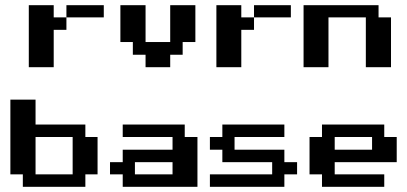

<svg xmlns="http://www.w3.org/2000/svg" viewBox="-20 -720 1569 740"><path d="M187 -700H91V-461H187V-605H236V-653H187ZM236 -700V-653H380V-700ZM636 -461V-509H684V-558H733V-700H636V-558H541V-700H444V-558H492V-509H541V-461ZM910 -700H814V-461H910V-605H959V-653H910ZM959 -700V-653H1101V-700ZM1246 -461V-653H1390V-461H1487V-653H1439V-700H1150V-461ZM309 0V-48H356V-192H309V-240H117V-336H20V-48H68V0ZM741 0V-192H692V-240H453V-192H645V-143H453V-95H404V-48H453V0ZM1076 0V-48H1125V-95H1076V-143H884V-192H1076V-240H837V-192H789V-143H837V-95H1029V-48H789V0ZM1461 0V-48H1270V-95H1509V-192H1461V-240H1221V-192H1173V-48H1221V0ZM117 -192H260V-48H117ZM1270 -192H1414V-143H1270ZM500 -95H645V-48H500Z"/></svg>

Font: variabletest_box
Style: Regular
Weight: 400
Version: Version 1.000